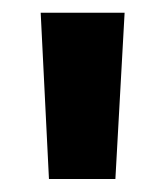

<svg xmlns="http://www.w3.org/2000/svg" viewBox="-20 -680 260 302"><path d="M161.5 -398.5H57L44 -660H176Z"/></svg>

Font: Anek Gujarati SemiExpanded SemiBold
Style: Regular
Weight: 600
Width: 6
Designer: Mrunmayee Ghaisas (Gujarati), Yesha Goshar (Latin)
Foundry: Ek Type
Version: Version 1.003